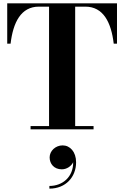

<svg xmlns="http://www.w3.org/2000/svg" viewBox="-20 -770 739 1143"><path d="M162 -19.5V0H537V-19.5H427.5V-730.5H488C595 -730.5 642 -637 657 -510H676.5V-750H23V-510H43C58 -637 105 -730.5 211.5 -730.5H272V-19.5ZM275.5 167C275.5 205 301.5 238 348 238C378.5 238 405.5 218 415.5 195.5C417 282 353.5 337 274 337V353C372 353 433 283 433 196C433 133.5 396.5 95.5 353 95.5C310.5 95.5 275.5 128.5 275.5 167Z"/></svg>

Font: Bodoni* 11pt
Style: Bold
Weight: 700
Version: Version 2.3